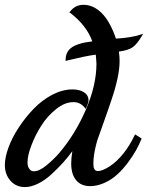

<svg xmlns="http://www.w3.org/2000/svg" viewBox="-39 -740 609 790"><path d="M316.9 -298.8C322.3 -311 325.2 -320.8 325.2 -327.1C325.2 -357.9 294.4 -372.1 258.8 -372.1C231.9 -372.1 204.1 -364.7 175.8 -350.1C147.5 -335 122.1 -315.9 99.6 -292.5C76.7 -268.6 56.2 -243.2 38.1 -215.3C1.5 -160.2 -19 -102.1 -19 -61C-19 -35.6 -11.7 -14.2 3.9 3.4C19 21 39.1 29.8 64 29.8C97.7 29.8 138.7 8.8 173.8 -23.9C208.5 -56.2 235.4 -85.4 258.8 -118.2C255.4 -99.1 253.9 -81.5 253.9 -64.9C253.9 -26.4 269.5 25.9 332 25.9C371.6 25.9 413.6 5.4 443.8 -22.5C459 -36.1 473.1 -52.2 486.8 -70.3C514.2 -106.4 530.8 -138.2 543 -168L543.9 -169.9L517.1 -187L514.2 -182.1C490.7 -131.8 453.1 -81.1 410.2 -54.2C390.6 -42 375 -36.1 363.8 -36.1C356.4 -36.1 351.1 -39.6 348.1 -46.9C346.2 -50.8 345.2 -57.6 345.2 -67.9C345.2 -93.8 350.6 -124.5 360.8 -161.1C365.7 -175.3 375 -201.2 388.2 -238.3C401.4 -274.9 411.1 -303.7 418 -324.2C441.4 -392.1 453.1 -447.3 453.1 -488.8C453.1 -501 452.1 -513.7 450.2 -527.8C476.1 -531.2 495.1 -537.1 507.3 -545.9C519 -554.2 531.2 -569.3 543.9 -590.8L549.8 -601.1L538.1 -597.2C512.7 -588.9 479.5 -583.5 438 -581.1C430.7 -603 422.4 -624 406.7 -650.9C384.3 -688 350.1 -720.2 304.2 -720.2C281.7 -720.2 263.2 -710.9 249 -691.9L246.1 -689L250 -687C294.9 -652.3 325.2 -613.3 340.8 -569.8C315.9 -566.4 302.2 -564.5 280.8 -557.1C251.5 -546.9 231 -528.3 231 -495.1V-488.8L237.8 -491.2C288.6 -503.4 327.6 -511.7 355 -515.1C355 -513.7 355.5 -508.3 356.4 -499.5C357.4 -490.2 357.9 -483.4 357.9 -478C357.9 -419.4 343.3 -356.4 314.5 -289.1C285.2 -221.2 248.5 -162.1 205.1 -110.8C190.4 -93.8 172.9 -76.7 152.8 -60.1C132.8 -43.5 115.2 -35.2 100.1 -35.2C90.8 -35.2 84.5 -39.6 80.1 -47.9C76.2 -53.2 74.2 -61.5 74.2 -71.8C74.2 -90.8 79.6 -114.3 90.3 -142.1C100.6 -169.9 114.3 -196.8 131.3 -223.6C147.9 -250 168.5 -272.5 192.4 -291.5C216.3 -310.5 239.7 -319.8 263.2 -319.8C281.2 -319.8 295.9 -313 308.1 -298.8L313 -292Z"/></svg>

Font: Dancing Script
Style: Regular
Weight: 800
Designer: Pablo Impallari
Foundry: Pablo Impallari
Version: Version 2.001